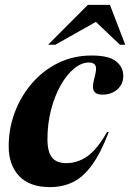

<svg xmlns="http://www.w3.org/2000/svg" viewBox="-20 -752 532 785"><path d="M344 -496.5Q313 -496.5 283 -471.8Q253 -447 228.2 -403.5Q203.5 -360 188.8 -303.2Q174 -246.5 174 -182.5Q174 -131.5 192.5 -108.2Q211 -85 251.5 -85Q296 -85 336 -112.2Q376 -139.5 417.5 -212L424.5 -211.5Q391 -124.5 354.8 -75.5Q318.5 -26.5 276.8 -6.8Q235 13 185 13Q100.5 13 58 -32.5Q15.5 -78 15.5 -154Q15.5 -225.5 40.2 -292Q65 -358.5 110.5 -411.2Q156 -464 218 -494.5Q280 -525 354.5 -525Q425.5 -525 454.8 -501.2Q484 -477.5 484 -441.5Q484 -408 459.8 -386.5Q435.5 -365 399 -365Q372.5 -365 364 -380Q355.5 -395 366 -433Q376.5 -470.5 370.5 -483.5Q364.5 -496.5 344 -496.5ZM176.5 -569 339 -732H429.5L492 -569H470.5L372 -662.5L206 -569Z"/></svg>

Font: Newsreader Display
Style: Bold Italic
Weight: 700
Italic angle: -17°
Designer: Hugues Gentile
Foundry: Production Type
Version: Version 1.001